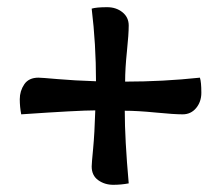

<svg xmlns="http://www.w3.org/2000/svg" viewBox="-20 -519 614 534"><path d="M328 -292Q433 -292 536 -303Q540 -291 540 -261Q540 -236 525.5 -218.5Q511 -201 488 -201Q464 -201 413 -206Q362 -211 327 -211Q327 -132 338 -9Q317 -5 295 -5Q271 -5 253 -18Q235 -31 235 -56Q235 -64 239 -105.5Q243 -147 245 -212Q199 -212 39 -201Q35 -222 35 -243Q35 -266 47.5 -284.5Q60 -303 87 -303Q95 -303 140.5 -299Q186 -295 247 -293Q247 -396 235 -495Q248 -499 278 -499Q303 -499 320.5 -485Q338 -471 338 -448Q338 -424 333 -376Q328 -328 328 -292Z"/></svg>

Font: Overlock Black
Style: Regular
Weight: 900
Designer: Dario Muhafara
Foundry: Dario Manuel Muhafara
Version: Version 1.002